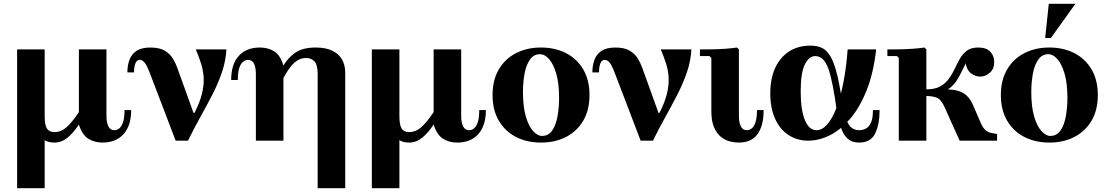

<svg xmlns="http://www.w3.org/2000/svg" viewBox="-20 -740 5830 1010"><path d="M395 -85Q367 -42 335.5 -16Q304 10 267 10Q233 10 214 -3.5Q195 -17 186.5 -38.5Q178 -60 176.5 -84.5Q175 -109 175 -130H70V-480H215V-130Q215 -82 227 -63.5Q239 -45 267 -45Q299 -45 327 -68Q355 -91 395 -150ZM215 -348V250H70V-348ZM519 10Q476 10 444 -10.5Q412 -31 395 -85V-480H540V-129Q540 -96 550 -75.5Q560 -55 582 -55Q596 -55 608 -65Q620 -75 627.5 -98Q635 -121 635 -161H670Q670 -79 630 -34.5Q590 10 519 10Z M1171 -480Q1168 -420 1147.5 -360Q1127 -300 1096 -240Q1065 -180 1031.5 -120Q998 -60 969 0H904L998 -146H1003Q1031 -201 1042 -245.5Q1053 -290 1051.5 -328Q1050 -366 1038.5 -403Q1027 -440 1010 -480ZM771 -490Q818 -490 845.5 -474Q873 -458 888 -434Q903 -410 912 -385L998 -146L904 0L770 -351Q753 -396 741 -410.5Q729 -425 715 -425Q699 -425 692 -406Q685 -387 685 -359H650Q650 -394 660.5 -424Q671 -454 697.5 -472Q724 -490 771 -490Z M1651 250V-350Q1651 -398 1634.5 -416.5Q1618 -435 1589 -435Q1558 -435 1530.5 -412Q1503 -389 1471 -330V-395Q1494 -435 1533 -462.5Q1572 -490 1641 -490Q1695 -490 1729.5 -472.5Q1764 -455 1780 -425.5Q1796 -396 1796 -360V250ZM1326 0V-351Q1326 -384 1316.5 -404.5Q1307 -425 1284 -425Q1271 -425 1258.5 -415Q1246 -405 1238.5 -382Q1231 -359 1231 -319H1196Q1196 -402 1236 -446Q1276 -490 1347 -490Q1391 -490 1423 -469.5Q1455 -449 1471 -395V0Z M2261 -85Q2233 -42 2201.5 -16Q2170 10 2133 10Q2099 10 2080 -3.5Q2061 -17 2052.5 -38.5Q2044 -60 2042.5 -84.5Q2041 -109 2041 -130H1936V-480H2081V-130Q2081 -82 2093 -63.5Q2105 -45 2133 -45Q2165 -45 2193 -68Q2221 -91 2261 -150ZM2081 -348V250H1936V-348ZM2385 10Q2342 10 2310 -10.5Q2278 -31 2261 -85V-480H2406V-129Q2406 -96 2416 -75.5Q2426 -55 2448 -55Q2462 -55 2474 -65Q2486 -75 2493.5 -98Q2501 -121 2501 -161H2536Q2536 -79 2496 -34.5Q2456 10 2385 10Z M2826 -490Q2900 -490 2957.5 -460.5Q3015 -431 3048 -375Q3081 -319 3081 -240Q3081 -161 3048 -105Q3015 -49 2957.5 -19.5Q2900 10 2826 10Q2752 10 2694.5 -19.5Q2637 -49 2604 -105Q2571 -161 2571 -240Q2571 -319 2604 -375Q2637 -431 2694.5 -460.5Q2752 -490 2826 -490ZM2831 -25Q2866 -25 2885.5 -54.5Q2905 -84 2913 -130Q2921 -176 2921 -224Q2921 -302 2906 -353Q2891 -404 2868 -429.5Q2845 -455 2821 -455Q2787 -455 2767 -425.5Q2747 -396 2739 -350.5Q2731 -305 2731 -256Q2731 -179 2746 -127.5Q2761 -76 2784.5 -50.5Q2808 -25 2831 -25Z M3617 -480Q3614 -420 3593.5 -360Q3573 -300 3542 -240Q3511 -180 3477.5 -120Q3444 -60 3415 0H3350L3444 -146H3449Q3477 -201 3488 -245.5Q3499 -290 3497.5 -328Q3496 -366 3484.5 -403Q3473 -440 3456 -480ZM3217 -490Q3264 -490 3291.5 -474Q3319 -458 3334 -434Q3349 -410 3358 -385L3444 -146L3350 0L3216 -351Q3199 -396 3187 -410.5Q3175 -425 3161 -425Q3145 -425 3138 -406Q3131 -387 3131 -359H3096Q3096 -394 3106.5 -424Q3117 -454 3143.5 -472Q3170 -490 3217 -490Z M3866 10Q3845 10 3820 4Q3795 -2 3773 -19.5Q3751 -37 3736.5 -69.5Q3722 -102 3722 -155V-435L3712 -445H3662V-480Q3688 -480 3724 -480.5Q3760 -481 3795.5 -483.5Q3831 -486 3857 -490L3867 -480V-129Q3867 -96 3877 -75.5Q3887 -55 3909 -55Q3923 -55 3935 -65Q3947 -75 3954.5 -98Q3962 -121 3962 -161H3997Q3997 -79 3965 -34.5Q3933 10 3866 10Z M4232 0Q4173 0 4127.5 -30Q4082 -60 4057 -116Q4032 -172 4032 -249Q4032 -326 4057.5 -382Q4083 -438 4130.5 -469Q4178 -500 4243 -500Q4278 -500 4304 -488Q4330 -476 4350 -441Q4370 -406 4386 -337.5Q4402 -269 4417 -155H4382Q4362 -307 4338.5 -376Q4315 -445 4268 -445Q4236 -445 4214 -401.5Q4192 -358 4192 -259Q4192 -162 4214 -108.5Q4236 -55 4275 -55Q4305 -55 4332 -86Q4359 -117 4380.5 -173.5Q4402 -230 4417 -308Q4432 -386 4439 -480H4589Q4575 -355 4538.5 -264Q4502 -173 4451.5 -114.5Q4401 -56 4344.5 -28Q4288 0 4232 0ZM4500 10Q4465 10 4444.5 -6Q4424 -22 4412.5 -47Q4401 -72 4395 -101Q4389 -130 4382 -155H4417Q4432 -99 4450.5 -77Q4469 -55 4500 -55Q4519 -55 4535.5 -64Q4552 -73 4562 -95.5Q4572 -118 4572 -161H4607Q4607 -85 4583.5 -37.5Q4560 10 4500 10Z M4708 0V-435L4698 -445H4648V-480Q4674 -480 4710 -480.5Q4746 -481 4781.5 -483.5Q4817 -486 4843 -490L4853 -480V0ZM5028 0 4950 -174Q4931 -217 4908 -226Q4885 -235 4853 -235V-270H4953Q4989 -270 5016.5 -263Q5044 -256 5064.5 -237.5Q5085 -219 5100 -184L5142 -87Q5152 -66 5164 -55.5Q5176 -45 5191 -41.5Q5206 -38 5225 -35V0ZM4853 -246V-270Q4899 -270 4927 -286Q4955 -302 4972.5 -327Q4990 -352 5003 -380Q5016 -408 5030.5 -433Q5045 -458 5067 -474Q5089 -490 5125 -490Q5169 -490 5189.5 -468Q5210 -446 5210 -414Q5210 -377 5186.5 -357Q5163 -337 5137 -337Q5112 -337 5089 -353.5Q5066 -370 5060 -406Q5047 -381 5036 -358Q5025 -335 5011.5 -314.5Q4998 -294 4978.5 -278.5Q4959 -263 4928.5 -254.5Q4898 -246 4853 -246Z M5500 -490Q5574 -490 5631.5 -460.5Q5689 -431 5722 -375Q5755 -319 5755 -240Q5755 -161 5722 -105Q5689 -49 5631.5 -19.5Q5574 10 5500 10Q5426 10 5368.5 -19.5Q5311 -49 5278 -105Q5245 -161 5245 -240Q5245 -319 5278 -375Q5311 -431 5368.5 -460.5Q5426 -490 5500 -490ZM5505 -25Q5540 -25 5559.5 -54.5Q5579 -84 5587 -130Q5595 -176 5595 -224Q5595 -302 5580 -353Q5565 -404 5542 -429.5Q5519 -455 5495 -455Q5461 -455 5441 -425.5Q5421 -396 5413 -350.5Q5405 -305 5405 -256Q5405 -179 5420 -127.5Q5435 -76 5458.5 -50.5Q5482 -25 5505 -25ZM5478 -540 5497 -720H5637L5508 -540Z"/></svg>

Font: Brygada 1918
Style: Regular
Weight: 400
Designer: Mateusz Machalski | Borys Kosmynka | Przemek Hoffer
Foundry: NIEPODLEGLA 2018
Version: Version 3.006